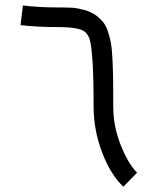

<svg xmlns="http://www.w3.org/2000/svg" viewBox="-20 -686 570 716"><path d="M56.6 -592.3 65.4 -665.5Q126.5 -658.2 195.8 -658.2Q230 -658.2 248.8 -657.2Q267.6 -656.2 294.4 -648.9Q321.3 -641.6 340.3 -627Q355.5 -615.2 365.5 -602.5Q375.5 -589.8 382.6 -568.1Q389.6 -546.4 393.6 -525.6Q397.5 -504.9 399.4 -464.8Q401.4 -424.8 401.9 -388.9Q402.3 -353 402.3 -288.1Q402.3 -215.8 429.9 -145.8Q457.5 -75.7 491.2 -42L439.9 10.3Q392.1 -35.2 360.6 -118.2Q329.1 -201.2 329.1 -288.1Q329.1 -401.4 324.7 -461.9Q320.3 -522.5 314 -540.5Q307.6 -558.6 295.4 -568.4Q272.9 -585 195.8 -585Q117.7 -585 56.6 -592.3Z"/></svg>

Font: AzarMehrMonospaced
Style: SansBold
Weight: 1
Designer: Amin Abedi
Version: Version 1.00